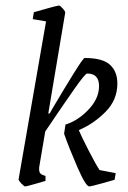

<svg xmlns="http://www.w3.org/2000/svg" viewBox="-20 -663 463 692"><path d="M339 -50 397 -39 393 -15Q387 -13 347 -2Q307 9 302 9Q289 9 258.5 -61.5Q228 -132 211 -181L216 -214Q261 -228 299 -268Q337 -308 337 -353Q337 -398 294 -398Q287 -398 247 -341Q207 -284 143 -189L122 -65Q121 -61 121 -53Q121 -42 126.5 -37Q132 -32 144 -29V-11Q131 -7 102.5 1Q74 9 71 9Q67 9 57 -1.5Q47 -12 47 -17L146 -586L98 -594L102 -619Q185 -643 193 -643Q197 -643 206.5 -632Q216 -621 215 -617L154 -254H159L171 -275Q207 -336 243.5 -395Q280 -454 285 -454Q350 -454 376.5 -429.5Q403 -405 403 -362Q403 -303 360.5 -260Q318 -217 264 -194Q274 -170 300 -119.5Q326 -69 339 -50Z"/></svg>

Font: Grenze Light
Style: Italic
Weight: 300
Italic angle: -10°
Designer: Renata Polastri
Foundry: Omnibus-Type
Version: Version 1.002; ttfautohint (v1.8)